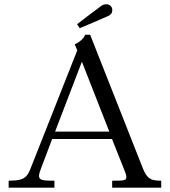

<svg xmlns="http://www.w3.org/2000/svg" viewBox="-20 -865 783 885"><path d="M120.8 -88.1 336.2 -633.1 324.4 -660.9Q340.4 -667.6 353.8 -679.4Q367.2 -691.1 372.6 -705H395.5L637.6 -91.4Q648 -64.5 659.2 -52.1Q670.5 -39.8 684.8 -35.9Q699.1 -32 723.1 -32V0H497V-32Q529.2 -32 541.4 -33.1Q553.5 -34.1 558 -37.6Q562.5 -41 562.5 -48.8Q562.5 -53.6 560.8 -60.1Q559.1 -66.6 555.6 -74.9L496.2 -224.4H220.4L167.9 -85.5Q164.6 -76.5 162.2 -68.6Q159.9 -60.6 159.9 -54.2Q159.9 -44.8 166.1 -40Q172.2 -35.2 186.2 -33.6Q200.2 -32 231 -32V0H19.9V-32Q53.1 -32 71.3 -36.6Q89.5 -41.1 100.5 -52.6Q111.5 -64.1 120.8 -88.1ZM483.8 -258.4 357.5 -580.6 233.9 -258.4ZM446.9 -837.9Q452.2 -841.6 457.7 -843.5Q463.1 -845.4 469.4 -845.4Q481.5 -845.4 489.6 -837.9Q497.6 -830.5 497.6 -818.4Q497.6 -808.4 492.7 -801.9Q487.8 -795.4 478.2 -791Q448.2 -777.9 414.2 -763.2Q380.1 -748.5 347.6 -735.1L335.2 -753.4Q357.6 -770.9 397.4 -800.9Q437.1 -830.9 446.9 -837.9Z"/></svg>

Font: Didactic
Style: Regular
Weight: 400
Designer: Tyler Finck
Foundry: Etcetera Type Co
Version: Version 3.007;FEAKit 1.0